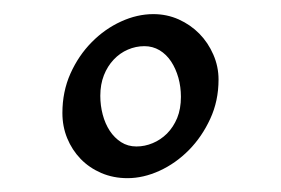

<svg xmlns="http://www.w3.org/2000/svg" viewBox="-20 -623 398 272"><path d="M236.3 -485.8Q236.3 -500 232.7 -512.9Q229 -525.9 222.4 -535.9Q215.8 -545.9 206.1 -551.8Q196.3 -557.6 184.6 -557.6Q172.4 -557.6 161.1 -552.7Q149.9 -547.9 141.1 -538.6Q132.3 -529.3 127.2 -516.4Q122.1 -503.4 122.1 -487.3Q122.1 -473.6 125.5 -460.7Q128.9 -447.8 135.5 -437.7Q142.1 -427.7 151.6 -421.6Q161.1 -415.5 173.3 -415.5Q185.1 -415.5 196.3 -420.2Q207.5 -424.8 216.6 -433.8Q225.6 -442.9 231 -455.8Q236.3 -468.8 236.3 -485.8ZM289.6 -510.3Q289.6 -480 277.8 -454.6Q266.1 -429.2 247.6 -410.4Q229 -391.6 206.1 -381.1Q183.1 -370.6 160.6 -370.6Q140.6 -370.6 123.5 -377.9Q106.4 -385.3 94.2 -397.9Q82 -410.6 75.2 -427.2Q68.4 -443.8 68.4 -462.9Q68.4 -493.2 79.8 -518.8Q91.3 -544.4 109.9 -563.2Q128.4 -582 151.4 -592.5Q174.3 -603 197.3 -603Q216.3 -603 233.2 -595.5Q250 -587.9 262.5 -575.2Q274.9 -562.5 282.2 -545.7Q289.6 -528.8 289.6 -510.3Z"/></svg>

Font: Gentium Plus Am
Style: Regular
Weight: 400
Designer: J. Victor Gaultney, Annie Olsen, Iska Routamaa, Becca Hirsbrunner
Foundry: SIL International
Version: Version 5.000